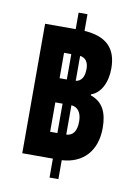

<svg xmlns="http://www.w3.org/2000/svg" viewBox="-91 -820 676 939"><g transform="rotate(10 247.5 -350.5)"><path d="M70 -35H222V59H266V-35C372 -41 436 -112 436 -224C436 -302 412 -351 351 -372V-377C397 -392 427 -447 427 -518C427 -619 375 -670 266 -677V-760H222V-678H70ZM186 -428V-554H222V-428ZM308 -495C308 -455 293 -433 266 -429V-553C294 -549 308 -529 308 -495ZM186 -162V-308H222V-162ZM317 -236C317 -189 300 -164 266 -162V-308C299 -305 317 -279 317 -236Z"/></g></svg>

Font: Noto Sans Thai UI ExtCond Blk
Style: Regular
Weight: 900
Width: 2
Designer: Monotype Design Team
Foundry: Monotype Imaging Inc.
Version: Version 2.000